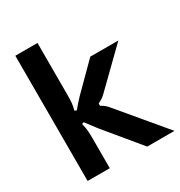

<svg xmlns="http://www.w3.org/2000/svg" viewBox="-178 -888 952 1013"><g transform="rotate(-30 298.0 -381.5)"><path d="M62 0V-763H197V-445Q197 -421 195.5 -402Q194 -383 187 -356L199 -351Q216 -373 249 -408L402 -561H573L363 -356Q344 -337 317 -325V-311Q344 -297 363 -272L591 0H425L249 -213Q206 -269 199 -279L187 -275Q194 -247 195.5 -227Q197 -207 197 -182V0Z"/></g></svg>

Font: Open Sauce Sans
Style: Bold
Weight: 700
Designer: Alfredo Marco Pradil
Foundry: Creative Sauce Fz LLC
Version: Version 1.477